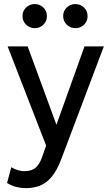

<svg xmlns="http://www.w3.org/2000/svg" viewBox="-20 -724 556 968"><path d="M110.5 224.5Q86.5 224.5 63 218.8Q39.5 213 15.5 198.5L37 119Q52.5 129 70.5 134Q88.5 139 102.5 139Q139.5 139 160 121Q180.5 103 193 66L212.5 10L18.5 -490H119.5L264.5 -95L406 -490H503.5L289 78Q267 136 240.2 167.8Q213.5 199.5 181.5 212Q149.5 224.5 110.5 224.5ZM155 -582Q130.5 -582 112 -599.2Q93.5 -616.5 93.5 -643Q93.5 -660.5 102 -674.2Q110.5 -688 124.5 -695.8Q138.5 -703.5 155 -703.5Q180 -703.5 198.2 -686.5Q216.5 -669.5 216.5 -643Q216.5 -625 208 -611.2Q199.5 -597.5 185.5 -589.8Q171.5 -582 155 -582ZM360 -582Q335.5 -582 317 -599.2Q298.5 -616.5 298.5 -643Q298.5 -660.5 307 -674.2Q315.5 -688 329.5 -695.8Q343.5 -703.5 360 -703.5Q385 -703.5 403.2 -686.5Q421.5 -669.5 421.5 -643Q421.5 -625 413 -611.2Q404.5 -597.5 390.5 -589.8Q376.5 -582 360 -582Z"/></svg>

Font: Geologica Cursive Light
Style: Regular
Weight: 300
Designer: Sindre Bremnes, Frode Helland
Foundry: Monokrom Skriftforlag AS
Version: Version 1.010;gftools[0.9.28]